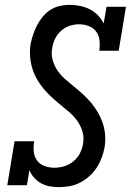

<svg xmlns="http://www.w3.org/2000/svg" viewBox="-20 -763 540 791"><path d="M223 8Q203 8 184 4.5Q165 1 149 -8Q133 -17 120.5 -31Q108 -45 101 -62L91 0H10L40 -181H121Q117 -160 119 -139Q121 -118 132.5 -102Q144 -86 163.5 -79Q183 -72 204 -72Q224 -72 244.5 -78Q265 -84 282 -98Q299 -112 309 -131Q319 -150 322 -170Q327 -196 320 -220Q313 -244 299 -264Q285 -284 267 -299.5Q249 -315 230 -330.5Q211 -346 193.5 -362Q176 -378 160.5 -396.5Q145 -415 133 -435.5Q121 -456 113.5 -480Q106 -504 104 -529.5Q102 -555 106 -581Q110 -601 116.5 -620.5Q123 -640 132.5 -658.5Q142 -677 156 -694Q170 -711 188 -722.5Q206 -734 226.5 -738.5Q247 -743 266 -743Q289 -743 310.5 -738.5Q332 -734 350.5 -724.5Q369 -715 383.5 -700Q398 -685 407 -666L419 -735H499L469 -554H389Q392 -575 390 -596Q388 -617 376.5 -632.5Q365 -648 346 -655.5Q327 -663 306 -663Q286 -663 266.5 -656.5Q247 -650 231.5 -636Q216 -622 207 -603.5Q198 -585 195 -565Q190 -540 197 -515.5Q204 -491 217.5 -471.5Q231 -452 249.5 -436Q268 -420 286.5 -405Q305 -390 322.5 -374Q340 -358 355.5 -339.5Q371 -321 383 -300.5Q395 -280 403 -256.5Q411 -233 413 -207.5Q415 -182 411 -157Q407 -134 399 -113Q391 -92 378.5 -72.5Q366 -53 348 -37Q330 -21 309.5 -10.5Q289 0 266.5 4Q244 8 223 8Q223 8 223 8Q223 8 223 8Z"/></svg>

Font: Iosevka Curly Slab MdObl
Style: Regular
Weight: 500
Italic angle: -9°
Monospace: yes
Designer: Belleve Invis
Foundry: Belleve Invis
Version: Version 11.0.0; ttfautohint (v1.8.3)